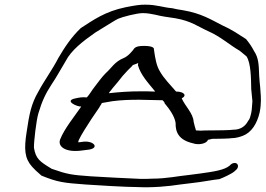

<svg xmlns="http://www.w3.org/2000/svg" viewBox="-20 -664 1134 820"><path d="M94 -102C82 -26 85 12 117 48C125 57 138 70 157 86C226 114 250 117 346 124C387 127 521 135 567 135C632 138 698 132 749 124L798 118C845 113 887 104 917 101C933 95 968 79 980 69C986 63 994 59 996 49C998 39 992 32 982 32C972 32 966 38 960 44C938 62 894 69 835 77L789 83C739 88 691 99 631 99C615 100 602 100 581 100C532 98 411 92 368 89C286 83 269 81 201 57C150 26 133 15 125 -33C124 -55 135 -151 144 -180C159 -231 175 -265 200 -303C221 -334 241 -371 261 -404C284 -449 334 -488 387 -525L439 -557C458 -568 470 -577 485 -584C500 -591 563 -608 590 -608C611 -608 628 -604 644 -601C671 -594 695 -591 729 -586C798 -574 824 -551 871 -530C923 -507 959 -473 1004 -447L1033 -423C1052 -393 1052 -329 1053 -283C1054 -265 1057 -250 1058 -232L1056 -206C1055 -197 1055 -189 1053 -182C1051 -175 1050 -168 1048 -163C1047 -158 1044 -153 1040 -148C1027 -124 1007 -110 976 -110C965 -108 911 -107 882 -107C865 -107 847 -107 837 -106L817 -107C814 -118 809 -133 807 -144C805 -180 771 -210 756 -244C780 -256 766 -273 732 -273C708 -301 679 -330 663 -359C648 -383 643 -416 639 -442L637 -457C634 -464 619 -468 596 -468C573 -468 561 -465 554 -458C546 -446 526 -423 508 -416C469 -400 457 -374 431 -351C414 -334 398 -311 384 -293C373 -280 364 -262 351 -248C329 -250 317 -247 303 -244C250 -234 311 -207 327 -209C296 -164 256 -116 237 -69C225 -38 260 -12 328 -21L352 -24C408 -29 383 -63 338 -59L315 -56C314 -57 314 -60 316 -65C328 -91 354 -130 370 -155L404 -205C407 -212 413 -218 415 -224L461 -232C500 -237 536 -238 575 -238C604 -238 639 -236 668 -236H674C678 -232 683 -228 683 -223C704 -198 726 -167 730 -139C729 -100 743 -66 804 -52C829 -43 864 -51 868 -67C874 -68 880 -69 885 -71C915 -71 959 -72 971 -74C986 -74 1004 -79 1017 -84C1054 -98 1078 -136 1089 -184C1091 -193 1092 -202 1093 -211C1096 -243 1093 -266 1091 -294C1090 -304 1088 -319 1087 -340C1085 -388 1085 -416 1065 -446C1055 -465 1047 -477 1031 -497L984 -527C966 -538 949 -547 929 -556C880 -581 839 -607 763 -620C743 -623 727 -626 715 -629C677 -632 649 -644 603 -644C582 -645 556 -641 516 -633C429 -615 379 -579 325 -544C285 -506 256 -462 229 -416C204 -367 169 -320 144 -273C113 -220 105 -176 94 -102ZM445 -266C448 -273 456 -279 458 -284C472 -300 492 -324 504 -340L526 -364C534 -373 545 -381 547 -386C554 -389 563 -391 570 -395C570 -392 570 -389 569 -386C581 -343 613 -310 643 -273H638C617 -274 600 -274 583 -274C532 -274 491 -271 446 -266Z"/></svg>

Font: Stray Cat
Style: UltExtObl
Weight: 400
Version: Version 1.0